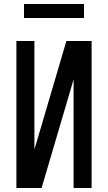

<svg xmlns="http://www.w3.org/2000/svg" viewBox="-20 -940 540 960"><path d="M62 0V-735H152V-192L312 -735H438V0H348V-543L188 0ZM100 -850V-920H400V-850Z"/></svg>

Font: Iosevka SS10 Medium
Style: Regular
Weight: 500
Monospace: yes
Designer: Belleve Invis
Foundry: Belleve Invis
Version: Version 28.0.6; ttfautohint (v1.8.4)